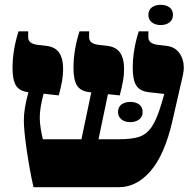

<svg xmlns="http://www.w3.org/2000/svg" viewBox="-20 -777 803 797"><path d="M743 -495Q743 -484 739 -464L695 -272Q663 -134 605 -67Q547 0 474 0H119Q103 -71 91 -153.5Q79 -236 79 -277Q79 -327 98 -394Q60 -399 46 -422.5Q32 -446 32 -495Q32 -569 57 -647H97V-622Q97 -596 135 -591L170 -587Q208 -583 225 -559Q242 -535 242 -490Q242 -465 237.5 -440Q233 -415 224 -381L161 -388Q145 -328 145 -289Q145 -269 149 -243.5Q153 -218 158 -199H318L359 -394H354Q315 -398 300 -421.5Q285 -445 285 -495Q285 -569 310 -647H350V-622Q350 -596 388 -591L423 -587Q461 -583 478 -559Q495 -535 495 -490Q495 -465 490.5 -440Q486 -415 477 -381L428 -386L389 -199H473Q527 -199 557.5 -209Q588 -219 609.5 -250Q631 -281 650 -346L662 -387L600 -394Q561 -398 546 -421.5Q531 -445 531 -495Q531 -569 556 -647H596V-622Q596 -596 634 -591L669 -587Q706 -583 724.5 -557Q743 -531 743 -495ZM521 -354Q543 -354 557.5 -343.5Q572 -333 572 -312Q572 -292 557.5 -281Q543 -270 521 -270Q499 -270 484.5 -281Q470 -292 470 -312Q470 -333 484.5 -343.5Q499 -354 521 -354ZM596 -715Q596 -736 610.5 -746.5Q625 -757 647 -757Q669 -757 683.5 -746.5Q698 -736 698 -715Q698 -695 683.5 -684Q669 -673 647 -673Q625 -673 610.5 -684Q596 -695 596 -715Z"/></svg>

Font: Noto Serif Hebrew Black
Style: Regular
Weight: 900
Designer: Monotype Design Team
Foundry: Monotype Imaging Inc.
Version: Version 1.000